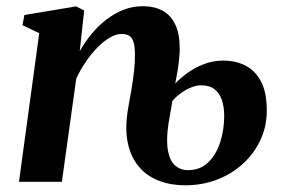

<svg xmlns="http://www.w3.org/2000/svg" viewBox="-20 -570 888 602"><path d="M230 -409.5Q246 -438 266.8 -463.2Q287.5 -488.5 313 -508.2Q338.5 -528 367.2 -539.2Q396 -550.5 427.5 -550.5Q464 -550.5 489.8 -536.5Q515.5 -522.5 529.5 -493.2Q543.5 -464 543.5 -417.5Q543.5 -405 541.8 -387Q540 -369 536.8 -348.5Q533.5 -328 529.5 -308Q543.5 -323.5 566.2 -340.2Q589 -357 618.2 -368.5Q647.5 -380 680 -380Q719.5 -380 750.2 -364Q781 -348 798.8 -313.8Q816.5 -279.5 816.5 -223.5Q816.5 -174.5 797 -132Q777.5 -89.5 742.5 -57.2Q707.5 -25 661 -7Q614.5 11 560 11Q516 11 478.5 -3.2Q441 -17.5 415.5 -47.2Q390 -77 380.5 -123Q371 -169 382 -232Q387 -259 392 -288.5Q397 -318 400.2 -346.2Q403.5 -374.5 403 -398.5Q403 -423 399 -437.2Q395 -451.5 385.8 -457.5Q376.5 -463.5 361 -463.5Q343.5 -463.5 324 -452Q304.5 -440.5 285 -420.5Q265.5 -400.5 248.5 -375.5Q231.5 -350.5 219 -323.5L174 0H39.5L103 -466L50.5 -491L56.5 -523L219 -550L244 -537ZM508.5 -184Q500.5 -130.5 506.5 -98Q512.5 -65.5 529.2 -51Q546 -36.5 569 -36.5Q608 -36.5 633.2 -61.2Q658.5 -86 670.8 -125.2Q683 -164.5 683 -207.5Q683 -234 676 -255.5Q669 -277 653.2 -289.8Q637.5 -302.5 610.5 -302.5Q595.5 -302.5 579 -295.8Q562.5 -289 547.2 -278Q532 -267 520.5 -253.5Z"/></svg>

Font: Merriweather 60pt
Style: Bold Italic
Weight: 700
Italic angle: -7.8°
Version: Version 2.101